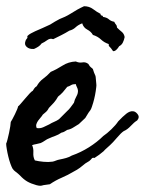

<svg xmlns="http://www.w3.org/2000/svg" viewBox="-50 -556 464 614"><path d="M165 -278.3Q158.2 -269.5 151.4 -261.7Q144.5 -253.9 135.7 -247.1Q129.9 -236.3 122.1 -227.5Q114.3 -218.8 106.4 -210.9Q102.5 -203.1 97.7 -198.7Q92.8 -194.3 86.9 -189.5Q84 -184.6 79.6 -179.7Q75.2 -174.8 71.8 -169.9Q68.4 -165 66.4 -159.2Q64.5 -153.3 67.4 -146.5Q78.1 -144.5 88.9 -149.4Q99.6 -154.3 107.4 -158.2Q115.2 -163.1 123.5 -166.5Q131.8 -169.9 138.7 -174.8L164.1 -200.2Q170.9 -206.1 175.8 -212.9Q180.7 -219.7 186.5 -227.5Q188.5 -237.3 194.3 -247.6Q200.2 -257.8 199.2 -267.6Q198.2 -273.4 195.8 -277.8Q193.4 -282.2 192.4 -287.1Q182.6 -287.1 177.2 -283.7Q171.9 -280.3 165 -278.3ZM7.8 -215.8Q9.8 -216.8 16.1 -224.1Q22.5 -231.4 30.3 -240.7Q38.1 -250 44.9 -257.3Q51.8 -264.6 54.7 -265.6Q57.6 -270.5 60.1 -273.9Q62.5 -277.3 67.4 -280.3Q75.2 -294.9 87.9 -304.2Q100.6 -313.5 112.3 -326.2Q130.9 -334 149.9 -346.2Q168.9 -358.4 192.4 -359.4Q203.1 -354.5 213.4 -356.4Q223.6 -358.4 232.4 -351.6Q237.3 -342.8 241.2 -340.3Q245.1 -337.9 247.1 -335Q251 -322.3 252.9 -318.8Q254.9 -315.4 255.9 -310.5Q256.8 -295.9 257.8 -289.6Q258.8 -283.2 257.8 -277.3Q254.9 -251 248 -227.5Q246.1 -221.7 244.1 -215.3Q242.2 -209 239.3 -204.1Q232.4 -195.3 229 -189Q225.6 -182.6 222.7 -178.7Q210.9 -167 202.1 -159.2Q193.4 -154.3 184.6 -148.4Q175.8 -142.6 165 -140.6Q160.2 -137.7 156.2 -135.3Q152.3 -132.8 146.5 -131.8Q136.7 -125 127 -121.6Q117.2 -118.2 106.4 -113.3Q100.6 -111.3 93.8 -106.4Q86.9 -101.6 80.1 -98.6Q74.2 -96.7 65.9 -95.2Q57.6 -93.8 52.7 -91.8Q57.6 -81.1 56.6 -67.4Q55.7 -53.7 61.5 -43Q74.2 -40 89.4 -38.6Q104.5 -37.1 118.2 -39.1Q123 -40 128.9 -42.5Q134.8 -44.9 140.6 -45.9Q151.4 -47.9 161.6 -50.8Q171.9 -53.7 179.7 -58.6Q208 -68.4 234.4 -85Q260.7 -101.6 280.3 -121.1Q292 -128.9 306.2 -142.6Q320.3 -156.2 328.1 -168Q342.8 -183.6 354 -192.4Q365.2 -201.2 375 -200.2Q382.8 -200.2 390.1 -190.9Q397.5 -181.6 388.7 -170.9Q378.9 -165 368.2 -153.3Q357.4 -141.6 345.7 -136.7Q336.9 -130.9 323.7 -115.2Q310.5 -99.6 301.8 -91.8Q297.9 -87.9 291.5 -82.5Q285.2 -77.1 281.2 -72.3Q267.6 -60.5 252 -50.8Q246.1 -52.7 243.2 -48.8Q240.2 -44.9 235.4 -41Q232.4 -39.1 229 -37.1Q225.6 -35.2 222.7 -33.2Q214.8 -26.4 205.6 -19.5Q196.3 -12.7 186.5 -7.8Q167 3.9 147.5 12.2Q127.9 20.5 109.4 33.2Q103.5 34.2 98.6 34.7Q93.8 35.2 88.9 36.1Q83 38.1 78.6 38.1Q74.2 38.1 66.4 36.1Q48.8 31.2 37.1 24.4Q25.4 17.6 13.7 4.9Q7.8 -1 1 -5.9Q-5.9 -10.7 -9.8 -16.6Q-12.7 -21.5 -16.6 -32.2Q-20.5 -43 -23.4 -55.2Q-26.4 -67.4 -28.3 -79.1Q-30.3 -90.8 -30.3 -96.7Q-28.3 -100.6 -25.9 -110.4Q-23.4 -120.1 -21 -131.3Q-18.6 -142.6 -17.1 -152.3Q-15.6 -162.1 -15.6 -166Q-14.6 -167 -10.7 -174.3Q-6.8 -181.6 -2.4 -190.4Q2 -199.2 4.9 -206.5Q7.8 -213.9 7.8 -215.8ZM297.9 -415Q283.2 -419.9 272.9 -429.7Q262.7 -439.5 247.1 -444.3Q241.2 -455.1 229 -461.4Q216.8 -467.8 212.9 -481.4Q200.2 -476.6 191.9 -468.8Q183.6 -460.9 171.9 -458Q159.2 -450.2 146.5 -443.8Q133.8 -437.5 120.1 -430.7Q110.4 -434.6 101.1 -427.7Q91.8 -420.9 83 -417Q79.1 -411.1 72.3 -406.7Q65.4 -402.3 58.6 -399.4Q43.9 -398.4 35.6 -405.8Q27.3 -413.1 31.2 -423.8Q32.2 -428.7 35.6 -432.1Q39.1 -435.5 37.1 -440.4Q43 -446.3 48.8 -449.2Q54.7 -452.1 62.5 -456.1Q73.2 -460.9 85.9 -466.3Q98.6 -471.7 110.4 -477.5Q118.2 -482.4 125.5 -486.8Q132.8 -491.2 140.6 -495.1Q148.4 -498 157.7 -502.4Q167 -506.8 174.8 -511.7Q197.3 -526.4 218.8 -536.1Q235.4 -536.1 247.6 -526.9Q259.8 -517.6 271.5 -511.7Q271.5 -506.8 275.4 -506.3Q279.3 -505.9 279.3 -502Q292 -500 298.3 -494.1Q304.7 -488.3 315.4 -486.3Q317.4 -481.4 320.8 -477.5Q324.2 -473.6 324.2 -467.8Q332 -460 339.4 -454.1Q346.7 -448.2 348.6 -437.5Q346.7 -427.7 342.8 -419.9Q338.9 -412.1 331.1 -408.2Q327.1 -401.4 321.8 -396.5Q316.4 -391.6 311.5 -392.6Q303.7 -404.3 300.3 -406.7Q296.9 -409.2 297.9 -415Z"/></svg>

Font: Seaweed Script
Style: Regular
Weight: 400
Designer: Squid
Foundry: Font Diner, Inc DBA Neapolitan
Version: Version 1.000